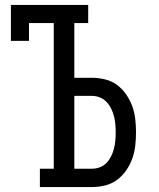

<svg xmlns="http://www.w3.org/2000/svg" viewBox="-20 -755 640 775"><path d="M141 0V-74H197V-662H97V-590H24V-735H336V-662H280V-441H351Q378 -441 404.5 -434.5Q431 -428 452.5 -412Q474 -396 489.5 -373.5Q505 -351 514 -326Q523 -301 526 -274Q529 -247 529 -221Q529 -194 526 -167Q523 -140 514 -115Q505 -90 489.5 -67.5Q474 -45 452.5 -29Q431 -13 404.5 -6.5Q378 0 351 0ZM351 -74Q368 -74 383.5 -80Q399 -86 410 -97.5Q421 -109 428.5 -124Q436 -139 440 -155Q444 -171 445.5 -187.5Q447 -204 447 -221Q447 -237 445.5 -253.5Q444 -270 440 -286Q436 -302 428.5 -317Q421 -332 410 -343.5Q399 -355 383.5 -361.5Q368 -368 351 -368H280V-74Z"/></svg>

Font: Iosevka Slab Extended
Style: Regular
Weight: 400
Width: 7
Monospace: yes
Designer: Belleve Invis
Foundry: Belleve Invis
Version: Version 11.1.1; ttfautohint (v1.8.3)